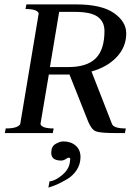

<svg xmlns="http://www.w3.org/2000/svg" viewBox="-20 -605 624 873"><path d="M213 90Q213 61 232.5 49.5Q252 38 268 38Q302 38 324 57Q346 76 346 109Q346 141 329 167.5Q312 194 284.5 210Q257 226 238.5 234Q220 242 200 248L205 220Q231 217 261 192.5Q291 168 297 137Q300 118 299 115Q298 112 291 112Q288 112 278.5 118.5Q269 125 258 125Q213 125 213 90ZM2 0 6 -21Q61 -21 72 -41L156 -544Q150 -564 96 -564L100 -585H326Q441 -585 497.5 -546Q554 -507 554 -453Q554 -392 511 -346Q468 -300 396 -280L489 -42Q496 -21 552 -21L548 0H505Q435 0 415.5 -8Q396 -16 381 -52L296 -266H202L164 -41Q170 -21 224 -21L220 0ZM249 -551 207 -300H290Q375 -300 415 -339.5Q455 -379 455 -464Q455 -506 424.5 -528.5Q394 -551 320 -551Z"/></svg>

Font: Judson
Style: Italic
Weight: 400
Italic angle: -9.5°
Version: Version 20110429